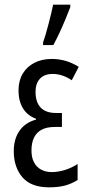

<svg xmlns="http://www.w3.org/2000/svg" viewBox="-20 -801 386 831"><path d="M248 -312V-251.5H216.8Q182.6 -251.5 160.4 -239.7Q138.2 -228 127.2 -205.3Q116.2 -182.6 116.2 -149.9Q116.2 -119.1 127.2 -98.4Q138.2 -77.6 158 -66.9Q177.7 -56.2 203.6 -56.2Q232.4 -56.2 262.2 -65.7Q292 -75.2 315.9 -91.3V-22Q290.5 -5.9 261.7 2Q232.9 9.8 192.4 9.8Q114.3 9.8 76.9 -33.9Q39.6 -77.6 39.6 -147Q39.6 -199.7 64.7 -235.4Q89.8 -271 135.7 -283.2V-287.1Q97.7 -301.3 78.9 -333Q60.1 -364.7 60.1 -409.7Q60.1 -451.2 78.1 -481.7Q96.2 -512.2 128.7 -529.1Q161.1 -545.9 204.6 -545.9Q234.9 -545.9 263.7 -537.6Q292.5 -529.3 320.8 -511.7L290.5 -453.6Q271.5 -466.8 250.2 -473.9Q229 -481 208.5 -481Q171.9 -481 152.8 -460.2Q133.8 -439.5 133.8 -403.8Q133.8 -358.9 156 -335.4Q178.2 -312 222.7 -312ZM166.5 -606V-617.7Q170.9 -629.4 177.5 -651.6Q184.1 -673.8 190.7 -699.5Q197.3 -725.1 202.6 -747.3Q208 -769.5 210 -780.8H284.2V-770Q274.9 -745.6 262.9 -716.8Q251 -688 237.5 -659.2Q224.1 -630.4 210.9 -606Z"/></svg>

Font: Open Sans Condensed
Style: Regular
Weight: 400
Width: 3
Designer: Monotype Design Team
Foundry: Monotype Imaging Inc.
Version: Version 3.000